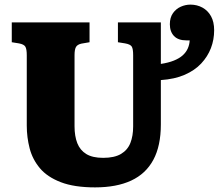

<svg xmlns="http://www.w3.org/2000/svg" viewBox="-20 -798 948 832"><path d="M392 14Q302 14 243.5 -8.5Q185 -31 153 -69Q121 -107 108.5 -155Q96 -203 96 -254V-559Q96 -585 90 -595.5Q84 -606 62 -610L31 -615V-701H368V-615L333 -609Q315 -605 309 -594Q303 -583 303 -559V-251Q303 -208 315 -177.5Q327 -147 354 -130.5Q381 -114 427 -114Q476 -114 504.5 -131Q533 -148 545 -178.5Q557 -209 557 -250V-559Q557 -586 551 -596Q545 -606 522 -610L491 -615V-701H677V-521Q710 -526 733.5 -535.5Q757 -545 771.5 -558Q786 -571 793.5 -587.5Q801 -604 802 -623H788Q752 -623 734 -642Q716 -661 716 -693Q716 -722 729.5 -741Q743 -760 763.5 -769Q784 -778 805 -778Q834 -778 857.5 -765Q881 -752 894.5 -727.5Q908 -703 908 -667Q908 -626 894 -589.5Q880 -553 852 -523Q824 -493 780.5 -474Q737 -455 677 -451V-259Q677 -166 644.5 -105.5Q612 -45 548.5 -15.5Q485 14 392 14Z"/></svg>

Font: Literata ExtraBold
Style: Regular
Weight: 800
Designer: Latin by Veronika Burian and Jose Scaglione. Greek by Irene Vlachou. Cyrillic by Vera Evstafieva.
Foundry: TypeTogether
Version: Version 3.103;gftools[0.9.29]